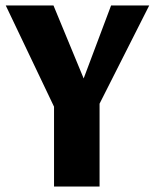

<svg xmlns="http://www.w3.org/2000/svg" viewBox="-20 -680 568 700"><path d="M177 -291 1 -660H175L285 -394L385 -660H524L343 -302V0H177Z"/></svg>

Font: Sansita
Style: Bold
Weight: 700
Designer: Pablo Cosgaya
Foundry: Omnibus-Type
Version: Version 1.006